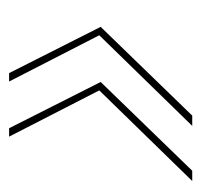

<svg xmlns="http://www.w3.org/2000/svg" viewBox="-30 -470 432 411"><g transform="rotate(-90 185.5 -265.0)"><path d="M3 -69 197 -268 98 -461H116L215 -265L25 -69ZM121 -69 315 -268 216 -461H234L333 -265L143 -69Z"/></g></svg>

Font: Prodigy Sans Thin
Style: Italic
Weight: 100
Italic angle: -13°
Designer: Wei Huang
Foundry: Wei Huang
Version: Version 1.003; ttfautohint (v1.8.3)